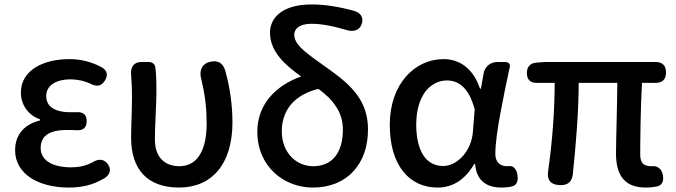

<svg xmlns="http://www.w3.org/2000/svg" viewBox="-20 -830 3044 864"><path d="M140 -527C100 -502 74 -465 74 -413C74 -363 103 -313 160 -293V-288C96 -272 48 -231 48 -153C48 -101 74 -59 117 -30C160 -2 220 14 289 14C348 14 398 3 450 -28C474 -43 482 -65 467 -89C450 -115 423 -117 397 -100C365 -83 333 -77 301 -77C213 -77 163 -110 163 -164C163 -218 201 -245 281 -245C295 -245 309 -245 324 -244C354 -242 370 -255 370 -285C370 -315 354 -327 324 -325C315 -325 306 -325 298 -325C222 -325 188 -353 188 -398C188 -447 235 -473 297 -473C329 -473 359 -466 388 -453C415 -438 437 -442 453 -469C467 -493 462 -513 438 -527C394 -551 345 -564 293 -564C235 -564 180 -552 140 -527Z M961 -62C1003 -112 1026 -186 1026 -279C1026 -357 1015 -435 994 -511C984 -546 961 -560 926 -552C887 -543 875 -511 886 -472C904 -400 910 -336 910 -275C910 -141 860 -82 787 -82C728 -82 677 -116 677 -202C677 -271 684 -363 684 -419C684 -460 683 -495 679 -528C677 -541 665 -551 650 -551H619H616C584 -551 566 -530 570 -493C573 -456 574 -422 574 -394C574 -332 570 -271 570 -210C570 -67 644 14 786 14C860 14 920 -13 961 -62Z M1214 -53C1260 -10 1322 14 1387 14C1466 14 1528 -13 1570 -59C1613 -105 1636 -170 1636 -248C1636 -376 1561 -446 1465 -515C1379 -578 1304 -621 1304 -674C1304 -700 1327 -723 1382 -723C1424 -723 1476 -714 1539 -695C1569 -685 1599 -693 1608 -723C1617 -752 1603 -772 1574 -781C1505 -800 1441 -810 1382 -810C1253 -810 1195 -752 1195 -683C1195 -598 1262 -538 1335 -486C1226 -447 1138 -365 1138 -237C1138 -159 1168 -96 1214 -53ZM1491 -352C1511 -323 1523 -289 1523 -247C1523 -144 1476 -82 1389 -82C1315 -82 1248 -141 1248 -240C1248 -289 1264 -331 1292 -363C1321 -395 1362 -418 1413 -430C1444 -407 1472 -382 1491 -352Z M2233 -327C2245 -393 2260 -464 2274 -528C2277 -541 2269 -551 2254 -551H2222H2219C2186 -551 2161 -530 2156 -498L2144 -431H2140C2108 -527 2043 -564 1976 -564C1849 -564 1734 -455 1734 -268C1734 -87 1821 14 1949 14C2018 14 2073 -22 2114 -92H2118C2124 -18 2168 14 2237 14C2257 14 2273 12 2287 8C2310 0 2312 -22 2308 -46C2304 -70 2289 -87 2265 -82C2264 -82 2264 -82 2263 -82C2232 -82 2209 -99 2209 -137C2209 -184 2219 -253 2233 -327ZM1885 -131C1865 -162 1853 -209 1853 -269C1853 -336 1870 -386 1895 -419C1921 -452 1956 -468 1991 -468C2040 -468 2089 -440 2116 -338L2108 -237C2102 -152 2039 -83 1974 -83C1937 -83 1906 -99 1885 -131Z M2567 -551H2431L2392 -548C2365 -545 2351 -529 2351 -502C2351 -473 2365 -457 2394 -457H2476C2476 -336 2466 -197 2447 -63C2440 -22 2456 1 2498 3C2535 5 2555 -12 2558 -49C2572 -184 2584 -328 2584 -457H2758C2757 -345 2752 -190 2752 -140C2752 -44 2788 14 2886 14C2905 14 2923 12 2937 9C2962 2 2967 -16 2963 -42C2958 -69 2940 -85 2913 -82C2913 -82 2912 -82 2912 -82C2878 -82 2861 -95 2861 -134C2861 -178 2862 -341 2869 -457H2930C2961 -457 2977 -473 2977 -504C2977 -535 2961 -551 2930 -551H2704Z"/></svg>

Font: GenSenRounded2 TW M
Style: Regular
Weight: 500
Version: Version 2.100;PS 2.1;hotconv 16.6.51;makeotf.lib2.5.65220 DE